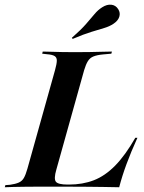

<svg xmlns="http://www.w3.org/2000/svg" viewBox="-46 -788 607 808"><path d="M107.3 -2.4Q79 -2.4 54 -2Q29 -1.6 8.9 -1.2Q-11.3 -0.8 -25.8 0L-23.4 -8.9L-3.2 -10.5Q19.4 -13.7 33.1 -19.8Q46.8 -25.8 54.4 -39.1Q62.1 -52.4 69.4 -78.2L185.5 -492.7Q192.7 -518.5 193.1 -532.3Q193.5 -546 183.9 -552Q174.2 -558.1 152.4 -559.7L131.5 -562.1L133.9 -571Q147.6 -571 168.1 -570.2Q188.7 -569.4 214.1 -569Q239.5 -568.5 268.5 -568.5H267.7H270.2Q303.2 -568.5 332.3 -569Q361.3 -569.4 384.7 -570.2Q408.1 -571 425 -571L422.6 -562.1L387.1 -558.9Q362.1 -556.5 347.2 -550.4Q332.3 -544.4 323.8 -530.6Q315.3 -516.9 308.1 -492.7L191.1 -74.2Q179.8 -35.5 189.1 -23.4Q198.4 -11.3 238.7 -11.3H244.4Q301.6 -11.3 348.8 -29.4Q396 -47.6 438.7 -91.1Q481.5 -134.7 523.4 -208.1H532.3Q504.8 -147.6 486.3 -97.2Q467.7 -46.8 455.6 0Q421 -0.8 389.1 -1.2Q357.3 -1.6 322.2 -2Q287.1 -2.4 240.3 -2.4H113.7ZM259.7 -624.2 256.5 -629Q295.2 -662.9 316.5 -687.5Q337.9 -712.1 352 -729Q366.1 -746 383.9 -757.3Q404 -770.2 422.6 -768.1Q441.1 -766.1 451.6 -749.2Q461.3 -733.9 456 -717.3Q450.8 -700.8 431.5 -687.9Q414.5 -676.6 392.7 -670.2Q371 -663.7 339.1 -654Q307.3 -644.4 259.7 -624.2Z"/></svg>

Font: Playfair 144pt
Style: Bold Italic
Weight: 700
Italic angle: -15.6°
Designer: Claus Eggers Sørensen
Foundry: Claus Eggers Sørensen
Version: Version 2.203